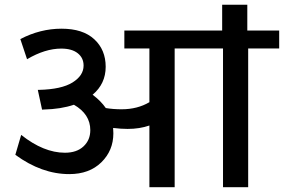

<svg xmlns="http://www.w3.org/2000/svg" viewBox="-20 -775 1176 795"><path d="M598.6 0V-255.3Q558.1 -241.2 508.6 -241.2Q480.8 -241.2 448.4 -245.2Q449.4 -231 449.4 -223Q449.4 -151.7 399.6 -102.9Q349.8 -54.1 266.9 -54.1Q152.7 -54.1 43.5 -134L67.7 -216.4Q160.8 -142.6 248.7 -142.6Q297.8 -142.6 325.8 -168.9Q353.9 -195.1 353.9 -236.1Q353.9 -302.3 286.1 -341.3Q232.1 -323.1 161.8 -321.5L154.2 -321L136.5 -402.9H141.1Q234.6 -405 280.3 -433.5Q326.1 -462.1 326.1 -503.5Q326.1 -535.4 301.8 -554.6Q277.6 -573.8 233.6 -573.8Q166.8 -573.8 92 -529.8L64.2 -613.2Q146.6 -656.2 234.8 -656.2Q323.1 -656.2 370.3 -612.5Q417.6 -568.8 417.6 -498.5Q417.6 -428.2 363.5 -382.7Q397.9 -356.9 418.1 -327.6Q448.4 -322.5 483.3 -322.5Q549 -322.5 598.6 -351.9V-574.3H494.9V-648.6H899.9V-755.3H1004V-648.6H1136V-574.3H1007.6V0H903.4V-574.3H703.2V0Z"/></svg>

Font: Khula Semibold
Style: Regular
Weight: 600
Designer: Erin McLaughlin, Steve Matteson
Version: Version 1.000;PS 1.0;hotconv 1.0.72;makeotf.lib2.5.5900; ttf